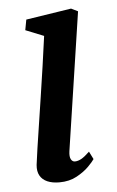

<svg xmlns="http://www.w3.org/2000/svg" viewBox="-46 -598 390 641"><g transform="rotate(-5 149.0 -277.0)"><path d="M127.5 10Q104 10 87.2 2.8Q70.5 -4.5 62.5 -18.8Q54.5 -33 56.5 -54.5Q59 -75 64 -109Q69 -143 75.8 -186.8Q82.5 -230.5 90 -280Q97.5 -329.5 105 -381Q112.5 -432.5 119 -481.5L58 -506L64.5 -541L216.5 -564.5L239 -553.5L169.5 -90.5Q167 -72.5 171.8 -63.8Q176.5 -55 185 -55Q195 -55 206.5 -61.2Q218 -67.5 234.5 -83.5L247.5 -57.5Q242.5 -49.5 226.8 -33.5Q211 -17.5 186 -3.8Q161 10 127.5 10Z"/></g></svg>

Font: Merriweather 24pt Medium
Style: Italic
Weight: 500
Italic angle: -7.8°
Version: Version 2.101